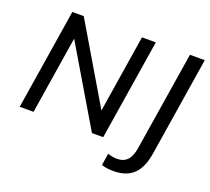

<svg xmlns="http://www.w3.org/2000/svg" viewBox="-145 -891 1384 1264"><g transform="rotate(20 547.0 -259.0)"><path d="M43 0 155 -705H235L574 -132L553 -137L643 -705H740L628 0H549L209 -573L230 -568L140 0ZM765 187Q748 187 726 184.5Q704 182 683 175L696 91Q715 98 731.5 100.5Q748 103 761 103Q807 103 833.5 75Q860 47 869 -14L979 -705H1083L972 -6Q961 60 935.5 102.5Q910 145 868 166Q826 187 765 187Z"/></g></svg>

Font: Mulish ExtraLight SemiBold
Style: Italic
Weight: 600
Italic angle: -9°
Version: Version 3.603